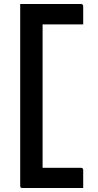

<svg xmlns="http://www.w3.org/2000/svg" viewBox="-20 -780 490 960"><path d="M396 160H92Q89 160 87 159.5Q85 159 83.5 157.5Q82 156 81.5 154Q81 152 81 150Q81 48 81 -53.5Q81 -155 81 -256Q81 -357 81 -459Q81 -561 81 -662Q81 -686 81 -711Q81 -736 81 -760Q93 -760 103.5 -760Q114 -760 126 -760H385Q390 -760 393 -757Q396 -754 396 -749Q396 -725 396 -704Q396 -683 396 -658H193Q193 -569 193 -479.5Q193 -390 193 -300Q193 -210 193 -120Q193 -30 193 59H385Q390 59 393 62Q396 65 396 70Q396 93 396 115.5Q396 138 396 160Z"/></svg>

Font: Recursive Medium
Style: Regular
Weight: 500
Version: Version 1.085